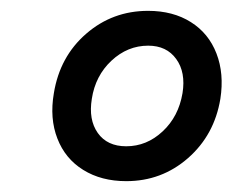

<svg xmlns="http://www.w3.org/2000/svg" viewBox="-20 -727 429 354"><path d="M79.3 -555.2Q90.3 -622.7 138.9 -664.8Q187.5 -707 253 -707Q299 -707 331.8 -686.3Q364.7 -665.7 379.1 -628.4Q393.5 -591.2 386.3 -544.8Q375.3 -478.2 326.8 -435.6Q278.2 -393 212.8 -393Q166.8 -393 133.5 -413.7Q100.2 -434.3 85.8 -471.6Q71.3 -508.8 79.3 -555.2ZM316.5 -555.2Q322.7 -593.7 304.9 -618.2Q287.2 -642.8 253.2 -642.8Q215.2 -642.8 185.5 -615.1Q155.8 -587.3 149.3 -544.8Q143 -506.3 160.3 -481.8Q177.7 -457.3 212.7 -457.3Q250.5 -457.3 279.8 -484.7Q309.2 -512 316.5 -555.2Z"/></svg>

Font: Oak Sans Light Italic
Style: Regular
Weight: 400
Italic angle: -9.5°
Foundry: Erik Kennedy, Walven
Version: Version 1.000;Glyphs 3.1.2 (3151)